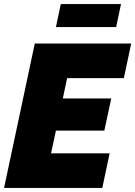

<svg xmlns="http://www.w3.org/2000/svg" viewBox="-23 -924 665 944"><path d="M148 -710H622L586 -540H307L286 -440H524L490 -282H252L228 -170H516L480 0H-3ZM252 -791 276 -904H572L548 -791Z"/></svg>

Font: Raleway Thin Black
Style: Italic
Weight: 900
Italic angle: -12°
Version: Version 4.026